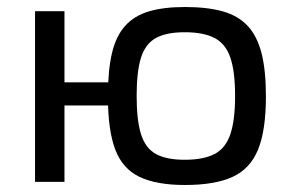

<svg xmlns="http://www.w3.org/2000/svg" viewBox="-20 -519 835 548"><path d="M508 -499Q572 -499 616 -486.5Q660 -474 687 -445Q714 -416 726.5 -367Q739 -318 739 -244Q739 -147 716.5 -92Q694 -37 643.5 -14Q593 9 508 9Q427 9 378.5 -14Q330 -37 309 -92Q288 -147 288 -244Q288 -318 299.5 -367Q311 -416 337 -445Q363 -474 405 -486.5Q447 -499 508 -499ZM164 -487V0H80V-487ZM328 -284V-218H157V-284ZM507 -427Q455 -427 425 -410.5Q395 -394 382.5 -354.5Q370 -315 370 -245Q370 -176 382.5 -136Q395 -96 425 -79.5Q455 -63 507 -63Q561 -63 592.5 -79.5Q624 -96 637.5 -136Q651 -176 651 -245Q651 -315 637.5 -354.5Q624 -394 592.5 -410.5Q561 -427 507 -427Z"/></svg>

Font: Exo 2
Style: Regular
Weight: 400
Designer: Natanael Gama
Foundry: Natanael Gama
Version: Version 2.010